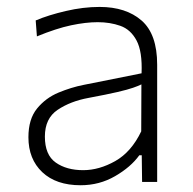

<svg xmlns="http://www.w3.org/2000/svg" viewBox="-20 -525 557 554"><path d="M212.5 9.5Q142 9.5 102 -28.2Q62 -66 62 -129Q62 -181.5 87 -212Q112 -242.5 148.8 -257.8Q185.5 -273 221 -280L388.5 -313.5Q391 -376.5 374 -408.2Q357 -440 327.2 -450.5Q297.5 -461 262 -461Q227.5 -461 185 -452Q142.5 -443 86.5 -420L83 -466Q119.5 -481.5 169.8 -493.2Q220 -505 267.5 -505Q343.5 -505 388.5 -465.8Q433.5 -426.5 433.5 -338.5V0H390L389 -77H382Q357.5 -43 312.2 -16.8Q267 9.5 212.5 9.5ZM220 -34Q266 -34 312.5 -60.2Q359 -86.5 387.5 -146L388 -281.5Q379 -277 364 -271.8Q349 -266.5 319 -259.5Q289 -252.5 235.5 -242.5Q183.5 -233 146.5 -208.2Q109.5 -183.5 109.5 -131Q109.5 -78 140.8 -56Q172 -34 220 -34Z"/></svg>

Font: Commissioner ExtraLight
Style: Regular
Weight: 200
Designer: Kostas Bartsokas
Foundry: Kostas Bartsokas
Version: Version 1.000; ttfautohint (v1.8.3)